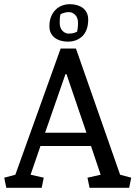

<svg xmlns="http://www.w3.org/2000/svg" viewBox="-24 -891 643 911"><path d="M-3.9 -47.9 48.8 -62 263.7 -660.6H336.4L545.9 -62L598.6 -47.9L588.9 0H400.9L391.1 -47.9L453.6 -62L407.7 -198.2H168L121.1 -62L183.6 -47.9L173.8 0H5.9ZM189.9 -261.2H386.2L291.5 -539.1H286.6ZM210.4 -766.6Q210.4 -792 218.3 -811.5Q226.1 -831.1 239.3 -844.2Q252.4 -857.4 270 -864.3Q287.6 -871.1 307.6 -871.1Q325.2 -871.1 341.1 -866.7Q356.9 -862.3 368.9 -853.3Q380.9 -844.2 387.7 -830.3Q394.5 -816.4 394.5 -797.9Q394.5 -771 387 -751.2Q379.4 -731.4 366.2 -718.8Q353 -706.1 335.4 -699.7Q317.9 -693.4 297.9 -693.4Q279.8 -693.4 263.9 -698Q248 -702.6 236.1 -711.7Q224.1 -720.7 217.3 -734.4Q210.4 -748 210.4 -766.6ZM259.3 -782.2Q259.3 -758.8 272.2 -745.1Q285.2 -731.4 302.7 -731.4Q311 -731.4 318.1 -732.7Q325.2 -733.9 330.6 -735.8Q336.4 -737.8 341.8 -740.7Q342.8 -745.6 343.8 -752Q344.7 -757.3 345.5 -764.9Q346.2 -772.5 346.2 -782.2Q346.2 -806.2 333.3 -819.8Q320.3 -833.5 302.7 -833.5Q294.4 -833.5 287.6 -832Q280.8 -830.6 275.4 -828.6Q269 -826.7 263.7 -824.2Q262.2 -820.8 261.2 -815.4Q260.3 -810.5 259.8 -802.7Q259.3 -794.9 259.3 -782.2Z"/></svg>

Font: Noticia Text
Style: Regular
Weight: 400
Designer: JM Sole
Foundry: JM Sole
Version: Version 1.003